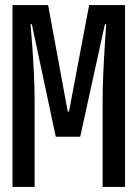

<svg xmlns="http://www.w3.org/2000/svg" viewBox="-20 -734 540 754"><path d="M29 0V-714H169L246 -296H251L330 -714H471V0H383V-336Q383 -386 385.5 -444Q388 -502 391.5 -554.5Q395 -607 397 -639H392L295 -197H199L105 -639H100Q102 -613 106 -561.5Q110 -510 113 -449Q116 -388 116 -333V0Z"/></svg>

Font: Noto Sans Mono ExtraCondensed Medium
Style: Regular
Weight: 500
Width: 2
Designer: Monotype Design Team
Foundry: Monotype Imaging Inc.
Version: Version 2.014